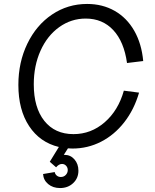

<svg xmlns="http://www.w3.org/2000/svg" viewBox="-20 -736 783 972"><path d="M324 15 303 48H307Q337 48 357 71Q377 94 377 128Q377 166 350.5 191Q324 216 284 216Q248 216 224 196Q200 176 198 145L257 135Q259 146 267.5 153Q276 160 288 160Q303 160 313 149.5Q323 139 323 125Q323 112 314.5 103Q306 94 294 94Q278 94 264 111L232 83L278 8Q182 -15 127.5 -97.5Q73 -180 73 -306Q73 -421 118.5 -515Q164 -609 243.5 -662.5Q323 -716 421 -716Q499 -716 560.5 -681Q622 -646 659.5 -580.5Q697 -515 705 -427L623 -417Q608 -525 553.5 -583.5Q499 -642 414 -642Q340 -642 279.5 -598.5Q219 -555 185 -479Q151 -403 151 -309Q151 -191 204.5 -124Q258 -57 352 -57Q441 -57 510 -117Q579 -177 607 -277L684 -267Q659 -181 609 -117Q559 -53 491.5 -18.5Q424 16 347 16Q331 16 324 15Z"/></svg>

Font: MedMera Sans
Style: Italic
Weight: 400
Italic angle: -11°
Designer: Kasper Nordkvist
Foundry: UNCUT.wtf
Version: Version 1.300